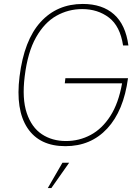

<svg xmlns="http://www.w3.org/2000/svg" viewBox="-20 -730 697 972"><path d="M311 -334H628Q606 -169 523 -79.5Q440 10 311 10Q180 10 119 -82Q58 -174 79 -343Q102 -527 185.5 -618.5Q269 -710 399 -710Q498 -710 557 -657.5Q616 -605 630 -500H603Q588 -598 531.5 -641Q475 -684 396 -684Q326 -684 265.5 -650Q205 -616 162.5 -541Q120 -466 105 -343Q91 -230 115.5 -157.5Q140 -85 192 -50.5Q244 -16 314 -16Q381 -16 439 -47Q497 -78 538.5 -142.5Q580 -207 598 -308H308ZM296 94H330L240 222H222Z"/></svg>

Font: Haskoy Thin
Style: Italic
Weight: 100
Designer: Ertekin Erdin
Foundry: Ertekin Erdin
Version: Version 2.000; ttfautohint (v1.8.4.7-5d5b)